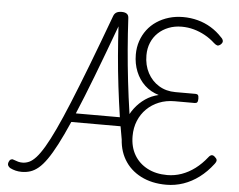

<svg xmlns="http://www.w3.org/2000/svg" viewBox="-82 -1556 2086 1677"><g transform="rotate(5 961.0 -717.0)"><path d="M168 17Q140 17 115 11Q90 5 66 -7Q53 -15 46.5 -27.5Q40 -40 47 -59Q53 -76 64.5 -82Q76 -88 87 -83Q113 -73 130.5 -68.5Q148 -64 167 -64Q197 -64 226 -77Q255 -90 286.5 -124.5Q318 -159 355.5 -222Q393 -285 439.5 -384Q486 -483 544.5 -625.5Q603 -768 677.5 -961.5Q752 -1155 845 -1407Q853 -1430 870.5 -1440.5Q888 -1451 917 -1451Q946 -1451 962 -1439.5Q978 -1428 979 -1403Q986 -1268 997.5 -1130Q1009 -992 1025 -852.5Q1041 -713 1061.5 -575Q1082 -437 1106 -301Q1111 -276 1104 -264.5Q1097 -253 1075 -247Q1052 -242 1040.5 -251Q1029 -260 1024 -284Q1016 -326 1009 -369.5Q1002 -413 994 -455H562Q510 -336 467 -253.5Q424 -171 386.5 -117.5Q349 -64 314 -35Q279 -6 243.5 5.5Q208 17 168 17ZM595 -533H981Q961 -667 945 -800Q929 -933 918 -1064Q907 -1195 900 -1323Q806 -1067 731 -872Q656 -677 595 -533ZM1435 19Q1308 19 1212.5 -30Q1117 -79 1065 -167Q1013 -255 1013 -374Q1013 -442 1034.5 -504.5Q1056 -567 1095 -618.5Q1134 -670 1186.5 -706Q1239 -742 1302 -756Q1231 -777 1179.5 -825Q1128 -873 1100 -942Q1072 -1011 1072 -1091Q1072 -1154 1090.5 -1209Q1109 -1264 1143 -1309Q1177 -1354 1225 -1386Q1273 -1418 1331.5 -1435.5Q1390 -1453 1456 -1453Q1523 -1453 1585 -1436.5Q1647 -1420 1701.5 -1387Q1756 -1354 1800 -1306Q1815 -1293 1818.5 -1277Q1822 -1261 1804 -1244Q1786 -1229 1773.5 -1232Q1761 -1235 1744 -1250Q1703 -1288 1655.5 -1314Q1608 -1340 1557 -1354Q1506 -1368 1451 -1368Q1389 -1368 1336.5 -1347.5Q1284 -1327 1245.5 -1290.5Q1207 -1254 1186 -1203.5Q1165 -1153 1165 -1093Q1165 -1006 1201 -938.5Q1237 -871 1300 -832.5Q1363 -794 1445 -794H1622Q1637 -794 1643.5 -785.5Q1650 -777 1650 -754Q1650 -732 1643.5 -723Q1637 -714 1622 -714H1445Q1371 -714 1309 -689Q1247 -664 1201.5 -619Q1156 -574 1131 -513Q1106 -452 1106 -379Q1106 -284 1147 -214Q1188 -144 1262.5 -105Q1337 -66 1436 -66Q1501 -66 1562 -87.5Q1623 -109 1678.5 -150.5Q1734 -192 1782 -253Q1795 -270 1808.5 -272.5Q1822 -275 1837 -261Q1853 -248 1855.5 -234.5Q1858 -221 1841 -199Q1787 -128 1722.5 -79.5Q1658 -31 1585.5 -6Q1513 19 1435 19Z"/></g></svg>

Font: Playwrite ID
Style: Regular
Weight: 400
Designer: Veronika Burian, José Scaglione
Foundry: TypeTogether
Version: Version 1.002